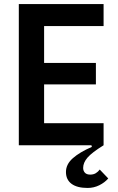

<svg xmlns="http://www.w3.org/2000/svg" viewBox="-20 -718 583 949"><path d="M73 -698H492V-589H198V-407H454V-301H198V-109H492V0Q434 36 412.5 61Q391 86 391 112Q391 126 399.5 135.5Q408 145 426 145Q442 145 453.5 138Q465 131 473 120L515 164Q498 184 471 197.5Q444 211 413 211Q361 211 333.5 190.5Q306 170 306 132Q306 94 340 64Q374 34 434 8L432 0H73Z"/></svg>

Font: IBM Plex Sans Cond SmBld
Style: Regular
Weight: 600
Width: 3
Designer: Mike Abbink, Paul van der Laan, Pieter van Rosmalen
Foundry: Bold Monday
Version: Version 1.3